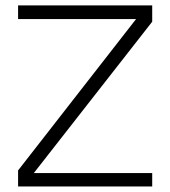

<svg xmlns="http://www.w3.org/2000/svg" viewBox="-20 -670 612 690"><path d="M45 -650.5H527V-592L101.5 -48H527V0H45V-57.5L469 -601.5H45Z"/></svg>

Font: Overused Grotesk Light
Style: Regular
Weight: 300
Version: Version 0.004